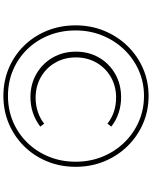

<svg xmlns="http://www.w3.org/2000/svg" viewBox="98 -978 896 1132"><g transform="rotate(90 546.0 -412.0)"><path d="M545.5 16Q457 16 381.2 -16.2Q305.5 -48.5 249 -106.2Q192.5 -164 161 -241.8Q129.5 -319.5 129.5 -410Q129.5 -500 161.5 -578Q193.5 -656 250.5 -715Q307.5 -774 383 -807Q458.5 -840 545.5 -840Q633.5 -840 709.2 -807Q785 -774 842.2 -715.2Q899.5 -656.5 931.5 -578.5Q963.5 -500.5 963.5 -410Q963.5 -320 931.8 -242.5Q900 -165 843 -107Q786 -49 710 -16.5Q634 16 545.5 16ZM545.5 -11Q628 -11 698.5 -41.2Q769 -71.5 821.8 -125.8Q874.5 -180 904 -252.8Q933.5 -325.5 933.5 -410Q933.5 -494.5 903.8 -567.8Q874 -641 821 -696Q768 -751 697.5 -782Q627 -813 545.5 -813Q465 -813 395 -782Q325 -751 272 -695.8Q219 -640.5 189.2 -567.2Q159.5 -494 159.5 -410Q159.5 -324.5 188.5 -252Q217.5 -179.5 270 -125.2Q322.5 -71 392.8 -41Q463 -11 545.5 -11ZM553 -143.5Q476.5 -143.5 415.8 -178.5Q355 -213.5 319.8 -274.2Q284.5 -335 284.5 -411Q284.5 -487.5 319.5 -547.8Q354.5 -608 415.5 -643Q476.5 -678 553.5 -678Q602.5 -678 647 -663Q691.5 -648 726.5 -620L709 -597.5Q644 -648.5 555.5 -648.5Q488 -648.5 434.2 -617.5Q380.5 -586.5 349.5 -532.8Q318.5 -479 318.5 -411Q318.5 -343.5 349.5 -289.8Q380.5 -236 434.5 -205Q488.5 -174 556.5 -174Q599.5 -174 639 -187Q678.5 -200 709 -224.5L726.5 -201.5Q650 -143.5 553 -143.5Z"/></g></svg>

Font: Spartan Thin Thin
Style: Regular
Weight: 250
Version: Version 1.004